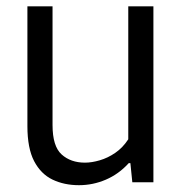

<svg xmlns="http://www.w3.org/2000/svg" viewBox="-20 -562 562 592"><path d="M223.5 9Q178 9 142 -8.2Q106 -25.5 85.2 -65.2Q64.5 -105 64.5 -173V-542.5H142V-176.5Q142 -111 170 -85.8Q198 -60.5 242 -60.5Q263 -60.5 287.8 -67.8Q312.5 -75 335.5 -90.8Q358.5 -106.5 375.5 -132.5V-542.5H453V0H388L382 -59H377Q346 -25 306.2 -8Q266.5 9 223.5 9Z"/></svg>

Font: Encode Sans SemiCondensed
Style: Regular
Weight: 400
Width: 4
Designer: Multiple Designers
Foundry: Impallari Type
Version: Version 3.002